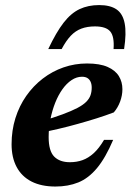

<svg xmlns="http://www.w3.org/2000/svg" viewBox="-20 -704 502 738"><path d="M295 -409Q274.5 -409 255.2 -396.2Q236 -383.5 220 -361Q204 -338.5 192.2 -309Q180.5 -279.5 173.8 -245.8Q167 -212 167 -177Q167 -124 188.2 -102.2Q209.5 -80.5 248.5 -80.5Q275 -80.5 297.2 -88.5Q319.5 -96.5 340 -115Q360.5 -133.5 380 -166.5H415Q385.5 -97 352.8 -57.8Q320 -18.5 281 -2.8Q242 13 193 13Q139 13 101.2 -6.2Q63.5 -25.5 44 -62Q24.5 -98.5 24.5 -149.5Q24.5 -202.5 39.2 -249.8Q54 -297 81 -335.5Q108 -374 144.5 -402Q181 -430 224.2 -445Q267.5 -460 314.5 -460Q363.5 -460 393.5 -446.8Q423.5 -433.5 437 -411.2Q450.5 -389 450.5 -361Q450.5 -337.5 441.8 -313.8Q433 -290 417.5 -272Q386 -260 351 -249Q316 -238 279.2 -227.8Q242.5 -217.5 205.5 -208.8Q168.5 -200 132.5 -192.5L134.5 -236.5Q185.5 -251.5 220.5 -264.5Q255.5 -277.5 277.8 -289.2Q300 -301 311.8 -313Q323.5 -325 328 -338.2Q332.5 -351.5 332.5 -367Q332.5 -380.5 328.2 -389.8Q324 -399 316 -404Q308 -409 295 -409ZM345 -602.5Q315.5 -602.5 292.8 -594Q270 -585.5 252 -566.5Q234 -547.5 217 -515.5H165.5Q196 -580 224.5 -616.8Q253 -653.5 286 -669Q319 -684.5 361 -684.5Q403.5 -684.5 427.8 -668Q452 -651.5 459.2 -614.2Q466.5 -577 457 -515.5H416.5Q420 -563.5 403.8 -583Q387.5 -602.5 345 -602.5Z"/></svg>

Font: Newsreader 16pt 16pt
Style: Bold Italic
Weight: 700
Italic angle: -17°
Version: Version 1.003